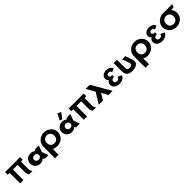

<svg xmlns="http://www.w3.org/2000/svg" viewBox="893 -3930 7245 7245"><g transform="rotate(-45 4515.5 -307.5)"><path d="M336.4 -561.9H585.1V-120L639 -0.9H814.8L760.9 -120V-561H857.8V-702H760.9V-702.1H585.1H336.4H160.6V-702H58.2V-561H160.6V-0.9H336.4Z M951.9 -256C951.9 -106 1067.4 15 1232.4 15C1309.4 15 1375.4 -16 1417.2 -58H1419.4L1476.6 0H1669.1L1573.4 -258L1669.1 -513H1474.4L1417.2 -464C1371 -505 1308.3 -528 1232.4 -528C1067.4 -528 951.9 -406 951.9 -256ZM1158.7 -256C1158.7 -327 1217 -377 1290.7 -377C1363.3 -377 1421.6 -327 1421.6 -256C1421.6 -186 1366.6 -136 1290.7 -136C1211.5 -136 1158.7 -186 1158.7 -256Z M1950.3 -363.9C1950.3 -468.5 2013.9 -573 2149.5 -573C2286 -573 2347.7 -468.5 2347.7 -363.9C2347.7 -259.4 2289.7 -154.8 2149.5 -154.8C2005.5 -154.8 1950.3 -259.4 1950.3 -363.9ZM1760.5 -363.9C1760.5 -359.8 1760.6 -355.7 1760.7 -351.7V260H1948.8V-48.1C2006.1 -17.5 2074.1 -0.1 2149.5 -0.1C2371.1 -0.1 2537.5 -159.1 2537.5 -363.9C2537.5 -568.8 2363.6 -726.9 2149.5 -726.9C1937.2 -726.9 1760.5 -568.8 1760.5 -363.9Z M2897 -631 2988 -584 3163.9 -807.9 3020.5 -875.1ZM2841.7 -256C2841.7 -327 2900 -377 2973.7 -377C3046.3 -377 3104.6 -327 3104.6 -256C3104.6 -186 3049.6 -136 2973.7 -136C2894.5 -136 2841.7 -186 2841.7 -256ZM2634.9 -256C2634.9 -106 2750.4 15 2915.4 15C2992.4 15 3058.4 -16 3100.2 -58H3102.4L3159.6 0H3352.1L3256.4 -258L3352.1 -513H3157.4L3100.2 -464C3054 -505 2991.3 -528 2915.4 -528C2750.4 -528 2634.9 -406 2634.9 -256Z M3730.4 -561.9H3979.1V-120L4033 -0.9H4208.8L4154.9 -120V-561H4251.8V-702H4154.9V-702.1H3979.1H3730.4H3554.6V-702H3452.2V-561H3554.6V-0.9H3730.4Z M4870.2 0 4736 -263 4578.8 0H4354.3L4621.7 -433L4427 -773H4651.3L5094.7 0Z M5585.7 -511.8C5585.7 -511.8 5567.9 -598.5 5470.7 -598.5C5421.1 -598.5 5375.3 -566.2 5375.3 -521.2C5375.3 -470.2 5421.1 -432.8 5467.9 -432.8H5506.2V-328.2C5506.2 -328.2 5491.3 -333.3 5472.6 -333.3C5410.9 -333.3 5361.3 -290.8 5361.3 -230.5C5361.3 -171 5408 -137.8 5472.6 -137.8C5588.5 -137.8 5598.8 -244.9 5598.8 -244.9L5761.5 -172.7C5761.5 -172.7 5709.1 -0.1 5471.6 -0.1C5306.1 -0.1 5185.5 -96.2 5185.5 -230.5C5185.5 -304.4 5223.9 -358 5283.7 -391.1C5241.6 -420.9 5215.4 -465.1 5215.4 -522.9C5215.4 -641.9 5322 -726.9 5468.8 -726.9C5684.8 -726.9 5724.1 -573 5724.1 -573Z M6364.7 -587.5H6188.9L6291.3 -309.5C6331.5 -200.5 6252 -158.2 6166 -158.2C6080 -158.2 6040.7 -192.2 6040.7 -309.5V-715H5864.9V-262.8C5864.9 -89.4 5969.6 -1 6166 -1C6362.3 -1 6518.8 -98.6 6467.1 -262.8Z M6779.3 -363.9C6779.3 -468.5 6842.9 -573 6978.5 -573C7115 -573 7176.7 -468.5 7176.7 -363.9C7176.7 -259.4 7118.7 -154.8 6978.5 -154.8C6834.5 -154.8 6779.3 -259.4 6779.3 -363.9ZM6589.5 -363.9C6589.5 -359.8 6589.6 -355.7 6589.7 -351.7V260H6777.8V-48.1C6835.1 -17.5 6903.1 -0.1 6978.5 -0.1C7200.1 -0.1 7366.5 -159.1 7366.5 -363.9C7366.5 -568.8 7192.6 -726.9 6978.5 -726.9C6766.2 -726.9 6589.5 -568.8 6589.5 -363.9Z M7868.7 -511.8C7868.7 -511.8 7850.9 -598.5 7753.7 -598.5C7704.1 -598.5 7658.3 -566.2 7658.3 -521.2C7658.3 -470.2 7704.1 -432.8 7750.9 -432.8H7789.2V-328.2C7789.2 -328.2 7774.3 -333.3 7755.6 -333.3C7693.9 -333.3 7644.3 -290.8 7644.3 -230.5C7644.3 -171 7691 -137.8 7755.6 -137.8C7871.5 -137.8 7881.8 -244.9 7881.8 -244.9L8044.5 -172.7C8044.5 -172.7 7992.1 -0.1 7754.6 -0.1C7589.1 -0.1 7468.5 -96.2 7468.5 -230.5C7468.5 -304.4 7506.9 -358 7566.7 -391.1C7524.6 -420.9 7498.4 -465.1 7498.4 -522.9C7498.4 -641.9 7605 -726.9 7751.8 -726.9C7967.8 -726.9 8007.1 -573 8007.1 -573Z M8313.5 -363.9C8313.5 -468.4 8376.9 -572.8 8512.1 -573V-573L8512.5 -573H8512.6C8649.1 -573 8710.8 -468.5 8710.8 -363.9C8710.8 -259.4 8652.9 -154.8 8512.6 -154.8C8368.6 -154.8 8313.5 -259.4 8313.5 -363.9ZM8512.1 -727V-726.9C8300.1 -726.6 8123.7 -568.6 8123.7 -363.9C8123.7 -159.1 8284.5 -0.1 8512.6 -0.1C8734.2 -0.1 8900.6 -159.1 8900.6 -363.9C8900.6 -452.3 8868.3 -531.9 8814.3 -594L8958.7 -604L8998.3 -727Z"/></g></svg>

Font: Hussar
Style: BdWide
Weight: 700
Foundry: Cannot Into Space Fonts
Version: Version 2.00